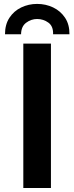

<svg xmlns="http://www.w3.org/2000/svg" viewBox="-20 -937 370 957"><path d="M96.2 0V-719.7H233.9V0ZM165 -917.5Q208 -917.5 244.9 -899.9Q281.7 -882.3 304.2 -848.6Q326.7 -814.9 326.2 -766.1H244.6Q246.1 -806.2 221.2 -824.2Q196.3 -842.3 165 -842.3Q135.3 -842.3 110.4 -823.7Q85.4 -805.2 85 -766.1H4.9Q4.9 -814.9 27.1 -848.6Q49.3 -882.3 85.9 -899.9Q122.6 -917.5 165 -917.5Z"/></svg>

Font: Reddit Sans Condensed
Style: Bold
Weight: 700
Designer: Stephen Hutchings
Foundry: Reddit
Version: Version 1.014